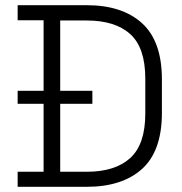

<svg xmlns="http://www.w3.org/2000/svg" viewBox="-20 -720 702 740"><path d="M314 0H48V-58H148V-642H48V-700H314Q451 -700 527.5 -630.5Q604 -561 604 -414V-285Q604 -138 527.5 -69Q451 0 314 0ZM212 -641V-58H314Q424 -58 482 -111Q540 -164 540 -282V-417Q540 -536 482 -588.5Q424 -641 314 -641ZM336 -320H48V-370H336Z"/></svg>

Font: Space Grotesk Variable Light
Style: Regular
Weight: 300
Designer: Florian Karsten
Foundry: Florian Karsten
Version: Version 2.000